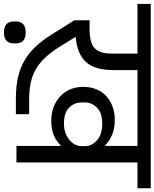

<svg xmlns="http://www.w3.org/2000/svg" viewBox="57 -816 803 998"><g transform="rotate(90 459.0 -316.5)"><path d="M473 3Q410 3 361.5 -8Q313 -19 273.5 -42Q234 -65 201 -100.5Q168 -136 137 -186L65 -301V-380H110Q181 -380 209.5 -406Q238 -432 238 -493V-629H-20V-698H938V-629H804V0H718V-229H714Q697 -210 665.5 -195.5Q634 -181 587 -181Q548 -181 516 -193Q484 -205 460.5 -227Q437 -249 424 -279.5Q411 -310 411 -347Q411 -383 423 -413.5Q435 -444 457.5 -465.5Q480 -487 512 -499Q544 -511 583 -511Q629 -511 661.5 -496.5Q694 -482 714 -462H718V-629H324V-507Q324 -406 281 -360.5Q238 -315 152 -308V-306L204 -222Q232 -178 260.5 -148Q289 -118 321 -100Q353 -82 390.5 -74Q428 -66 475 -66H553V3ZM602 -247Q630 -247 652 -255.5Q674 -264 689 -277Q704 -290 711.5 -306Q719 -322 719 -337V-358Q719 -391 689 -418.5Q659 -446 600 -446Q548 -446 520 -419.5Q492 -393 492 -356V-339Q492 -301 518.5 -274Q545 -247 602 -247ZM128 65Q98 65 84.5 51.5Q71 38 71 14V3Q71 -21 84.5 -34.5Q98 -48 128 -48Q158 -48 171.5 -34.5Q185 -21 185 3V14Q185 38 171.5 51.5Q158 65 128 65Z"/></g></svg>

Font: IBM Plex Sans Devanagari Text
Style: Regular
Weight: 450
Designer: Mike Abbink, Paul van der Laan, Pieter van Rosmalen, Erin McLaughlin
Foundry: Bold Monday
Version: Version 1.1